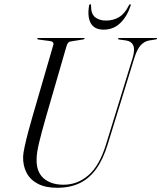

<svg xmlns="http://www.w3.org/2000/svg" viewBox="-20 -880 764 910"><path d="M482 -194 608.5 -605Q620.5 -644.5 611.5 -664.8Q602.5 -685 575.5 -688.5L546 -692.5Q542 -693 540.8 -694Q539.5 -695 539.5 -696.5Q539.5 -698.5 541 -699.2Q542.5 -700 544.5 -700H720.5Q722.5 -700 723.5 -699.5Q724.5 -699 724.5 -697.5Q724.5 -696 723.2 -695Q722 -694 718 -693L686 -688Q663 -683.5 646 -664.5Q629 -645.5 616 -603L491 -197.5Q469.5 -126.5 437 -80.8Q404.5 -35 358.8 -12.5Q313 10 250.5 10Q196 10 159.8 -8.8Q123.5 -27.5 106 -61Q88.5 -94.5 89.5 -137.5Q90 -153.5 97 -186Q104 -218.5 114.2 -256.8Q124.5 -295 134.5 -329.5L232.5 -666.5Q235 -675 230.8 -679.5Q226.5 -684 220 -685L163.5 -692.5Q159 -693 157.8 -694Q156.5 -695 156.5 -696.5Q156.5 -698.5 158 -699.2Q159.5 -700 161.5 -700H377Q381 -700 381 -697.5Q381 -696 379.8 -695Q378.5 -694 374.5 -693L314.5 -683.5Q308 -682.5 303.5 -678Q299 -673.5 295 -660.5L198.5 -327.5Q176.5 -250.5 165.2 -203.5Q154 -156.5 153.5 -127.5Q151.5 -66 186.5 -35.2Q221.5 -4.5 281 -4.5Q347.5 -4.5 399.5 -49.8Q451.5 -95 482 -194ZM482.5 -782.5Q517 -782.5 544.2 -798.8Q571.5 -815 590.5 -854Q592.5 -858 594 -859Q595.5 -860 597 -860Q598.5 -860 599.2 -858.2Q600 -856.5 599 -852.5Q581.5 -800.5 549.2 -770Q517 -739.5 471.5 -739.5Q427 -739.5 410.2 -770Q393.5 -800.5 402 -852.5Q402.5 -856.5 404.2 -858.2Q406 -860 407.5 -860Q409 -860 410.2 -859Q411.5 -858 411.5 -854Q411 -814.5 430.8 -798.5Q450.5 -782.5 482.5 -782.5Z"/></svg>

Font: Fraunces 120pt Light
Style: Italic
Weight: 300
Italic angle: -16°
Version: Version 1.000;[b76b70a41]